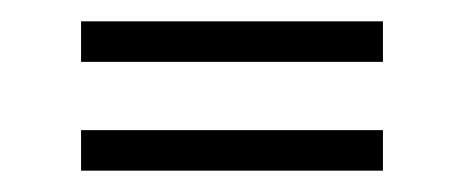

<svg xmlns="http://www.w3.org/2000/svg" viewBox="-20 -486 435 180"><path d="M56 -428V-466H339V-428ZM56 -326V-364H339V-326Z"/></svg>

Font: Big Shoulders Display Light
Style: Regular
Weight: 300
Designer: Patric King
Foundry: XO Type Co
Version: Version 1.000; ttfautohint (v1.8.2)